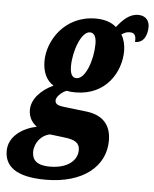

<svg xmlns="http://www.w3.org/2000/svg" viewBox="-125 -628 735 915"><g transform="rotate(5 242.0 -170.5)"><path d="M128 240C303 240 412 154 412 28C412 -52 366 -93 290 -101L188 -113C162 -116 142 -120 142 -141C142 -155 162 -180 191 -191C204 -188 215 -187 233 -187C380 -187 447 -304 447 -404C447 -432 440 -460 427 -481C441 -490 450 -495 466 -495C490 -495 497 -482 495 -451C541 -451 553 -495 553 -528C553 -557 536 -581 499 -581C458 -581 427 -551 398 -514C374 -536 338 -546 300 -546C149 -546 73 -419 73 -323C73 -270 92 -231 126 -210C66 -182 24 -136 24 -85C24 -47 44 -22 64 -8C-3 6 -69 49 -69 119C-69 191 -17 240 128 240ZM232 -255C212 -255 201 -271 201 -310C201 -382 236 -478 277 -478C297 -478 308 -461 308 -425C308 -352 276 -255 232 -255ZM142 176C73 176 57 146 57 113C57 69 89 31 129 23L195 31C253 37 273 53 273 86C273 133 230 176 142 176Z"/></g></svg>

Font: Noto Serif ExtraCondensed Black
Style: Italic
Weight: 900
Width: 2
Italic angle: -12°
Designer: Monotype Design Team
Foundry: Monotype Imaging Inc.
Version: Version 2.014